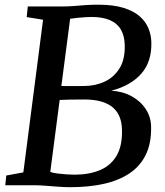

<svg xmlns="http://www.w3.org/2000/svg" viewBox="-20 -770 686 798"><path d="M272.5 8Q248.5 8 221.8 6Q195 4 169.8 2Q144.5 0 125 0H2L6 -40.5L77 -53.5L159 -688L91 -699L95.5 -743H233Q262.5 -743 287 -745Q311.5 -747 335.5 -748.8Q359.5 -750.5 389 -750.5Q450.5 -750.5 492.8 -737.5Q535 -724.5 560.2 -702.5Q585.5 -680.5 597 -652.2Q608.5 -624 609 -593.5Q611 -513.5 567.2 -463.8Q523.5 -414 442.5 -393Q489.5 -390.5 527 -370Q564.5 -349.5 586.2 -316Q608 -282.5 608 -240.5Q609 -173.5 585.5 -126Q562 -78.5 517.5 -49Q473 -19.5 411 -5.8Q349 8 272.5 8ZM290.5 -44Q350.5 -44 395.2 -62.8Q440 -81.5 464.2 -122.2Q488.5 -163 487 -229.5Q486 -294 446.8 -325.2Q407.5 -356.5 332 -356.5Q294 -356.5 270 -356Q246 -355.5 228 -354.5L189 -55.5Q201 -51 219.5 -48.8Q238 -46.5 257.2 -45.2Q276.5 -44 290.5 -44ZM235 -412.5Q258 -412 281.8 -412.2Q305.5 -412.5 328 -412.5Q375.5 -412.5 414.5 -430.5Q453.5 -448.5 476.8 -486Q500 -523.5 498.5 -582.5Q497.5 -620.5 482.8 -646.5Q468 -672.5 437.5 -686Q407 -699.5 359.5 -699.5Q350 -699.5 334 -698.5Q318 -697.5 301 -695.8Q284 -694 271.5 -692Z"/></svg>

Font: Merriweather 24pt Medium
Style: Italic
Weight: 500
Italic angle: -7.8°
Version: Version 2.101